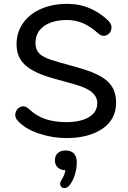

<svg xmlns="http://www.w3.org/2000/svg" viewBox="-20 -699 657 985"><path d="M76.3 -74.1Q54.4 -93.9 59.1 -118.1Q63.9 -142.3 85.7 -151Q107.6 -159.6 128.2 -140.1Q166.5 -103.7 213.3 -88.1Q260 -72.5 320 -72.5Q393.5 -72.5 436.6 -98.3Q479.7 -124.2 479 -171.3Q478.2 -203.1 450.9 -226.4Q423.6 -249.7 356.1 -268.2L249.9 -298Q153.5 -324.8 109.2 -365.2Q64.9 -405.6 64.9 -470.6Q64.9 -533 98.2 -580.4Q131.6 -627.9 190.8 -653.6Q250 -679.3 324.9 -679.3Q388.4 -679.3 442.2 -655.7Q496.1 -632.1 535.3 -593.1Q556 -573.1 551.1 -549.3Q546.3 -525.6 524.8 -517.5Q503.4 -509.4 481.7 -529.2Q446.4 -562 407.4 -579.2Q368.5 -596.3 324.3 -596.3Q249.8 -596.3 206 -565.2Q162.1 -534.1 162.1 -478.7Q162.1 -452 173.4 -435Q184.6 -417.9 209.3 -405.5Q234.1 -393 279.2 -380.7L384.8 -350.9Q486.4 -322.4 530.6 -282.9Q574.8 -243.4 575.6 -174.8Q576.3 -86.5 505.5 -38.6Q434.7 9.3 320.7 9.3Q251 9.3 182.8 -12.9Q114.5 -35.1 76.3 -74.1ZM296.4 223.1Q306.1 208 311.8 190.6Q317.5 173.3 317.5 158.1L320.5 174.7Q292.5 174.7 277.1 161Q261.7 147.4 261.7 123.5Q261.7 99.6 276.4 86.3Q291.1 73 317.1 73Q344.5 73 359.2 88.6Q373.9 104.2 373.9 134.1Q373.9 165.3 364 197.6Q354.1 230 335.6 252.9Q324 266.4 309.7 265.8Q295.3 265.2 290.1 252.3Q284.9 239.5 296.4 223.1Z"/></svg>

Font: SN Pro Thin
Style: Regular
Weight: 200
Designer: Tobias Whetton
Foundry: Supernotes
Version: Version 1.003;Glyphs 3.3 (3324)